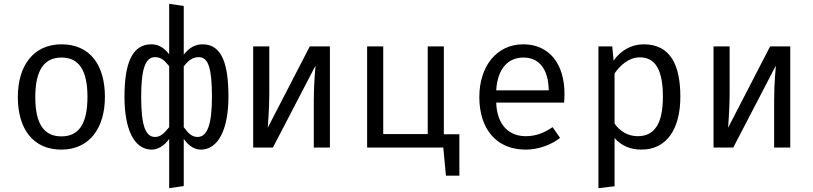

<svg xmlns="http://www.w3.org/2000/svg" viewBox="-20 -769 4240 1001"><path d="M301 -538C153 -538 73 -425 73 -263C73 -97 152 11 300 11C447 11 527 -102 527 -264C527 -430 449 -538 301 -538ZM301 -469C391 -469 436 -403 436 -264C436 -123 391 -58 300 -58C209 -58 164 -123 164 -263C164 -403 210 -469 301 -469Z M862 -749V-486C834 -523 803 -538 769 -538C664 -538 629 -429 629 -264C629 -99 677 11 771 11C801 11 836 -7 862 -45V212L938 201V-45C964 -7 996 11 1027 11C1120 11 1171 -99 1171 -264C1171 -429 1140 -538 1036 -538C1000 -538 967 -522 938 -484V-738ZM788 -471C819 -471 836 -456 862 -424V-106C835 -73 817 -55 788 -55C739 -55 716 -114 716 -264C716 -413 739 -471 788 -471ZM1017 -471C1066 -471 1085 -413 1085 -264C1085 -115 1059 -55 1010 -55C981 -55 962 -73 938 -106V-423C964 -456 985 -471 1017 -471Z M1700 -527H1595L1376 -103C1376 -110 1384 -198 1384 -280V-527H1300V0H1403L1625 -427C1625 -420 1616 -340 1616 -246V0H1700Z M2294 -69V-527H2210V-70H1978V-527H1894V0H2291L2305 147H2375V-69Z M2567 -234H2921C2922 -245 2923 -261 2923 -279C2923 -439 2841 -538 2708 -538C2568 -538 2479 -422 2479 -263C2479 -99 2566 11 2720 11C2785 11 2851 -12 2900 -50L2861 -106C2814 -75 2774 -59 2720 -59C2639 -59 2571 -112 2567 -234ZM2709 -469C2789 -469 2839 -411 2841 -298H2567C2574 -414 2631 -469 2709 -469Z M3336 -538C3273 -538 3217 -507 3179 -453L3172 -527H3100V212L3184 202V-49C3220 -9 3266 11 3324 11C3461 11 3527 -104 3527 -264C3527 -429 3476 -538 3336 -538ZM3316 -470C3399 -470 3436 -401 3436 -264C3436 -124 3392 -59 3305 -59C3255 -59 3212 -84 3184 -125V-386C3213 -428 3258 -470 3316 -470Z M4100 -527H3995L3776 -103C3776 -110 3784 -198 3784 -280V-527H3700V0H3803L4025 -427C4025 -420 4016 -340 4016 -246V0H4100Z"/></svg>

Font: FiraMono Nerd Font
Style: Regular
Weight: 400
Designer: Carrois Corporate & Edenspiekermann AG
Foundry: Carrois Corporate GbR & Edenspiekermann AG
Version: Version 003.206;Nerd Fonts 3.3.0